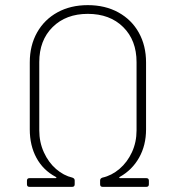

<svg xmlns="http://www.w3.org/2000/svg" viewBox="-20 -728 684 748"><path d="M85 -10V-24Q85 -34 95 -34H196Q200 -34 200 -35.5Q200 -37 197 -39Q148 -65 122 -113Q96 -161 96 -224V-485Q96 -551 124.5 -601.5Q153 -652 204 -680Q255 -708 322 -708Q390 -708 441.5 -679.5Q493 -651 521 -600.5Q549 -550 549 -485V-224Q549 -162 522 -114Q495 -66 447 -39Q444 -38 444.5 -36Q445 -34 448 -34H550Q560 -34 560 -24V-10Q560 0 550 0H380Q370 0 370 -10V-25Q370 -33 379 -36Q415 -44 445.5 -70Q476 -96 494 -135Q512 -174 512 -220V-486Q512 -571 460 -622.5Q408 -674 322 -674Q237 -674 185 -622.5Q133 -571 133 -486V-220Q133 -174 151 -134.5Q169 -95 198.5 -69.5Q228 -44 262 -36Q271 -33 271 -25V-10Q271 0 261 0H95Q85 0 85 -10Z"/></svg>

Font: Barlow GEO Extra Light
Style: Regular
Weight: 200
Designer: Jeremy Tribby
Foundry: Tribby Type
Version: Version 1.408